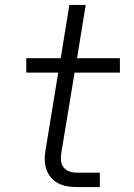

<svg xmlns="http://www.w3.org/2000/svg" viewBox="-20 -755 540 775"><path d="M383 0H289Q269 0 249.5 -3.5Q230 -7 213.5 -16Q197 -25 185 -39.5Q173 -54 167 -72Q161 -90 160.5 -110Q160 -130 164 -150L215 -462H86V-520H225L260 -735H326L291 -520H464V-462H281L228 -141Q225 -125 226 -109Q227 -93 235.5 -81Q244 -69 258.5 -63.5Q273 -58 289 -58H383Z"/></svg>

Font: Iosevka Aile Light Oblique
Style: Regular
Weight: 300
Italic angle: -9°
Designer: Belleve Invis
Foundry: Belleve Invis
Version: Version 31.1.0; ttfautohint (v1.8.4)